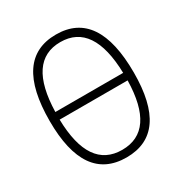

<svg xmlns="http://www.w3.org/2000/svg" viewBox="-166 -829 919 965"><g transform="rotate(-30 293.0 -346.5)"><path d="M293 9.8Q48.8 9.8 48.8 -341.8Q48.8 -703.1 293 -703.1Q537.1 -703.1 537.1 -341.8Q537.1 9.8 293 9.8ZM96.2 -367.2H489.7Q482.4 -659.2 293 -659.2Q103.5 -659.2 96.2 -367.2ZM293 -34.2Q484.4 -34.2 490.2 -323.2H95.7Q101.6 -34.2 293 -34.2Z"/></g></svg>

Font: Cascadia Code ExtraLight
Style: Regular
Weight: 200
Monospace: yes
Designer: Aaron Bell
Foundry: Saja Typeworks
Version: Version 2407.024; ttfautohint (v1.8.4)